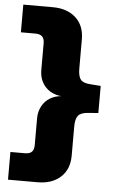

<svg xmlns="http://www.w3.org/2000/svg" viewBox="-59 -746 603 967"><g transform="rotate(5 242.0 -262.5)"><path d="M19 180V40H92Q116 40 127 29Q138 18 138 -5V-140Q138 -174 152.5 -201.5Q167 -229 193.5 -245Q220 -261 255 -263V-262Q220 -264 193.5 -280Q167 -296 152.5 -323Q138 -350 138 -385V-520Q138 -543 127 -554Q116 -565 92 -565H19V-705H168Q241 -705 284.5 -665.5Q328 -626 328 -556V-409Q328 -370 341 -353.5Q354 -337 390 -335L443 -331V-194L390 -190Q354 -187 341 -170.5Q328 -154 328 -115V31Q328 101 284.5 140.5Q241 180 168 180Z"/></g></svg>

Font: Nunito Sans 10pt SemiExpanded Black
Style: Regular
Weight: 900
Width: 6
Designer: Vernon Adams
Foundry: Vernon Adams
Version: Version 3.101;gftools[0.9.27]